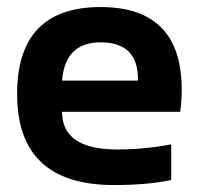

<svg xmlns="http://www.w3.org/2000/svg" viewBox="-20 -533 580 553"><path d="M270 -512.7Q503.4 -512.7 503.4 -274.4Q503.4 -242.7 499 -210.9H158.7Q158.7 -102.5 317.9 -102.5Q395.5 -102.5 473.1 -117.2V-14.6Q405.3 0 308.1 0Q29.3 0 29.3 -262.2Q29.3 -512.7 270 -512.7ZM158.7 -300.8H377.4V-304.7Q377.4 -411.1 270 -411.1Q167.5 -411.1 158.7 -300.8Z"/></svg>

Font: SansationBold
Style: Bold
Weight: 700
Designer: Bernd Montag
Version: Version 1.301